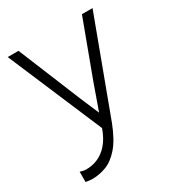

<svg xmlns="http://www.w3.org/2000/svg" viewBox="-167 -627 820 894"><g transform="rotate(-30 243.0 -179.5)"><path d="M68 165Q53 165 33 161V106Q51 112 66 112Q120 112 161 79.5Q202 47 225 -18L10 -524H68L205 -190L249 -87L299 -228L409 -524H466L277 -16Q248 59 214 98Q180 137 143 151Q106 165 68 165Z"/></g></svg>

Font: LXGW 975 Gothic SC 200W
Style: Regular
Weight: 200
Version: Version 2.01;February 25, 2021